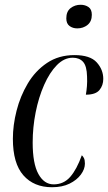

<svg xmlns="http://www.w3.org/2000/svg" viewBox="-20 -775 453 805"><path d="M198 10Q122 10 78 -40Q34 -90 34 -193Q34 -250 49.5 -311Q65 -372 96.5 -425Q128 -478 177 -511Q226 -544 292 -544Q358 -544 385.5 -513.5Q413 -483 413 -444Q413 -417 397 -397.5Q381 -378 340 -378Q343 -395 344.5 -414Q346 -433 345 -454Q344 -498 328.5 -515.5Q313 -533 285 -533Q249 -533 218.5 -502Q188 -471 165 -419Q142 -367 129.5 -304Q117 -241 117 -177Q117 -89 141 -45.5Q165 -2 205 -2Q247 -2 274.5 -33.5Q302 -65 323 -124Q328 -120 332 -112Q336 -104 336 -89Q336 -66 319 -43Q302 -20 271.5 -5Q241 10 198 10ZM304 -656Q285 -656 271.5 -666Q258 -676 258 -698Q258 -727 276 -741Q294 -755 318 -755Q337 -755 351 -745.5Q365 -736 365 -713Q365 -685 347 -670.5Q329 -656 304 -656Z"/></svg>

Font: Noto Serif Display ExtraCondensed
Style: Italic
Weight: 400
Width: 2
Italic angle: -12°
Designer: Monotype Design Team
Foundry: Monotype Imaging Inc.
Version: Version 2.009